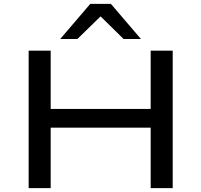

<svg xmlns="http://www.w3.org/2000/svg" viewBox="-20 -965 1033 985"><path d="M127 0V-705H240V-406H753V-705H866V0H753V-310H240V0ZM289 -765 443 -945H549L703 -765H614L496 -881L377 -765Z"/></svg>

Font: Nunito Sans 7pt Expanded Medium
Style: Regular
Weight: 500
Width: 7
Designer: Vernon Adams
Foundry: Vernon Adams
Version: Version 3.101;gftools[0.9.27]